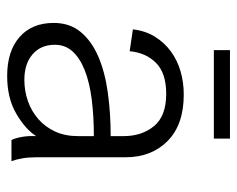

<svg xmlns="http://www.w3.org/2000/svg" viewBox="-83 -567 662 536"><g transform="rotate(90 248.0 -299.0)"><path d="M120 -610H367V-565H120ZM371 0Q366 -9 362.5 -27.5Q359 -46 360 -69Q341 -39 297.5 -13.5Q254 12 192 12Q123 12 83.5 -22.5Q44 -57 44 -118Q44 -163 69.5 -193.5Q95 -224 138 -242.5Q181 -261 238.5 -269Q296 -277 360 -277V-313Q360 -364 332 -398Q304 -432 242 -432Q184 -432 155.5 -403.5Q127 -375 123 -330L62 -339Q66 -374 82.5 -400.5Q99 -427 123.5 -445Q148 -463 179 -472Q210 -481 244 -481Q328 -481 373.5 -436Q419 -391 419 -319V-71Q419 -48 422 -30.5Q425 -13 430 0ZM203 -36Q234 -36 262.5 -46Q291 -56 313 -75.5Q335 -95 347.5 -122.5Q360 -150 360 -186V-230Q304 -230 257 -224Q210 -218 176 -204.5Q142 -191 123.5 -170.5Q105 -150 105 -121Q105 -82 131.5 -59Q158 -36 203 -36Z"/></g></svg>

Font: Post Grotesk Light
Style: Light
Weight: 300
Version: Version 1.0